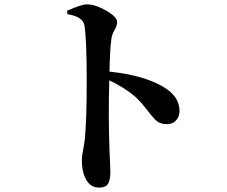

<svg xmlns="http://www.w3.org/2000/svg" viewBox="-20 -810 1040 881"><path d="M289.1 -745.1 288.1 -760.7Q353.5 -790 378.9 -790Q417 -790 467.3 -761.2Q517.6 -732.4 517.6 -708Q517.6 -693.4 505.4 -671.9Q493.2 -650.4 491.2 -631.8Q484.4 -585 482.4 -481.4Q640.6 -464.8 731.4 -410.2Q803.7 -367.2 803.7 -300.8Q803.7 -275.4 788.1 -257.8Q772.5 -240.2 746.1 -240.2Q716.8 -240.2 699.7 -254.4Q682.6 -268.6 655.8 -304.2Q628.9 -339.8 600.6 -366.2Q551.8 -408.2 481.4 -441.4Q476.6 -280.3 482.4 -121.1Q483.4 -101.6 484.4 -77.6Q485.4 -53.7 485.8 -41Q486.3 -28.3 486.3 -22.5Q486.3 17.6 475.1 34.2Q463.9 50.8 434.6 50.8Q396.5 50.8 376 15.6Q355.5 -19.5 355.5 -77.1Q355.5 -91.8 361.3 -121.6Q367.2 -151.4 369.1 -170.9Q377.9 -255.9 377.9 -440.4Q377.9 -632.8 367.2 -694.3Q360.4 -733.4 289.1 -745.1Z"/></svg>

Font: GenYoMin TW TTF Bold
Style: Regular
Weight: 700
Version: Version 1.300